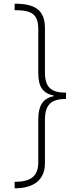

<svg xmlns="http://www.w3.org/2000/svg" viewBox="-20 -852 418 1038"><path d="M337 -317V-351C256 -351 223 -380 223 -461V-698C223 -797 172 -832 59 -832V-797C155 -797 187 -774 187 -692V-457C187 -383 211 -348 271 -335V-332C210 -321 187 -277 187 -209V24C187 101 147 131 59 131V166C165 166 223 119 223 30V-204C223 -286 256 -317 337 -317Z"/></svg>

Font: Noto Sans Devanagari UI ExtraLight
Style: Regular
Weight: 200
Designer: Jelle Bosma - Monotype Design Team
Foundry: Monotype Imaging Inc.
Version: Version 2.003